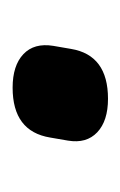

<svg xmlns="http://www.w3.org/2000/svg" viewBox="38 -416 195 312"><g transform="rotate(-90 136.0 -259.5)"><path d="M132 -182Q96 -182 77.5 -199.5Q59 -217 64 -247L69 -276Q79 -337 150 -337Q186 -337 204.5 -319.5Q223 -302 218 -271L213 -242Q203 -182 132 -182Z"/></g></svg>

Font: Sofia Sans
Style: Bold Italic
Weight: 700
Italic angle: -9°
Designer: Botio Nikoltchev, Ani Petrova
Foundry: lettersoup
Version: Version 4.101; ttfautohint (v1.8.4.7-5d5b)